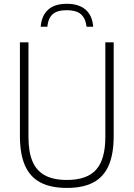

<svg xmlns="http://www.w3.org/2000/svg" viewBox="-20 -958 688 988"><path d="M82.5 -258.5V-740H126.5V-252.5Q126.5 -176.5 147 -128Q167.5 -79.5 211 -55.8Q254.5 -32 324.5 -32Q428 -32 475 -85.2Q522 -138.5 522 -252.5V-740H565V-258.5Q565 -166.5 539.8 -107.5Q514.5 -48.5 461.5 -19.8Q408.5 9 324.5 9Q240 9 186.8 -19.8Q133.5 -48.5 108 -107.5Q82.5 -166.5 82.5 -258.5ZM323.5 -938.5Q386 -938.5 420.8 -908Q455.5 -877.5 459.5 -820.5H425.5Q420 -864.5 396.2 -885Q372.5 -905.5 323.5 -905.5Q274.5 -905.5 251.2 -885Q228 -864.5 223.5 -820.5H189.5Q194 -878 227.8 -908.2Q261.5 -938.5 323.5 -938.5Z"/></svg>

Font: Encode Sans Semi Condensed ExLight
Style: Regular
Weight: 275
Width: 4
Designer: Multiple Designers
Foundry: Impallari Type
Version: Version 2.000